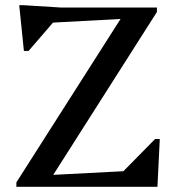

<svg xmlns="http://www.w3.org/2000/svg" viewBox="-20 -719 678 739"><path d="M43 0V-17L444 -646L184 -632L90 -523H72L54 -699H71L215 -690H584V-673L185 -46L455 -60L577 -184H595L586 0Z"/></svg>

Font: Platypi
Style: Regular
Weight: 400
Designer: David Sargent
Foundry: Bolt Cutter Type
Version: Version 1.200; ttfautohint (v1.8.4.7-5d5b)